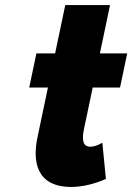

<svg xmlns="http://www.w3.org/2000/svg" viewBox="-20 -724 523 759"><path d="M197.9 -513H123.9L95.5 -378H169.5L128.1 -181C108.9 -90 120.8 15 261.8 15C334.8 15 398.6 -17 398.6 -17L384.6 -160C384.6 -160 360.3 -144 337.3 -144C309.3 -144 302.1 -167 312.2 -215L346.5 -378H454.5L482.9 -513H374.9L415 -704H238Z"/></svg>

Font: Hussar
Style: BdOblTwo
Weight: 700
Foundry: Cannot Into Space Fonts
Version: Version 2.00